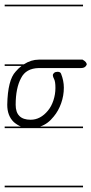

<svg xmlns="http://www.w3.org/2000/svg" viewBox="-20 -562 391 821"><path d="M335 -14H117H111H0V-21H69Q53 -28 39 -40Q11 -67 11 -114Q13 -220 47 -256Q59 -270 72 -280H0V-287H82Q113 -307 146 -307H333Q351 -297 351 -286Q345 -271 327 -271H146Q91 -270 70 -228Q47 -185 47 -114Q47 -50 111 -50Q153 -50 185 -89Q200 -107 208.5 -133Q217 -159 217 -186Q217 -213 211.5 -223.5Q206 -234 206 -240Q206 -246 211.5 -250.5Q217 -255 226 -255Q238 -255 241 -247Q253 -217 253 -187Q253 -153 241.5 -120.5Q230 -88 210 -64Q185 -32 152 -21H335ZM335 -535H0V-542H335ZM335 239H0V232H335Z"/></svg>

Font: Gruenewald VA 1. Klasse
Style: Regular
Weight: 400
Designer: Peter Wiegel
Foundry: Peter Wiegel, nach dem Schriftentwurf von Dr. H. Gr¸newald
Version: Version 0.007